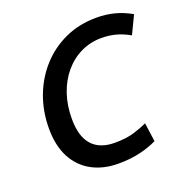

<svg xmlns="http://www.w3.org/2000/svg" viewBox="-129 -827 926 959"><g transform="rotate(-20 334.0 -347.5)"><path d="M340 14Q261 14 200.5 -18.5Q140 -51 106.5 -114Q73 -177 73 -269Q73 -359 102.5 -438.5Q132 -518 187 -579Q242 -640 317.5 -674.5Q393 -709 485 -709Q533 -709 577.5 -698Q622 -687 668 -661L622 -565Q583 -587 547.5 -596Q512 -605 473 -605Q414 -605 363.5 -580.5Q313 -556 275.5 -511.5Q238 -467 217.5 -407Q197 -347 197 -275Q197 -182 238 -136Q279 -90 359 -90Q420 -90 462 -103Q504 -116 533 -130L547 -30Q506 -10 455 2Q404 14 340 14Z"/></g></svg>

Font: Ubuntu Sans SemiBold
Style: Italic
Weight: 600
Italic angle: -13.5°
Designer: Dalton Maag Ltd
Foundry: Dalton Maag Ltd
Version: Version 1.006